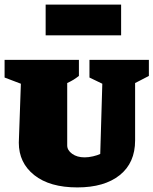

<svg xmlns="http://www.w3.org/2000/svg" viewBox="-22 -805 669 837"><path d="M315 12Q195 12 127.5 -41.5Q60 -95 60 -183L69 -440L-2 -467V-544H322V-474Q309 -464 298.5 -457.5Q288 -451 271 -443V-171Q271 -150 292.5 -134.5Q314 -119 347 -119Q364 -119 383.5 -123.5Q403 -128 415 -134L424 -440L368 -467V-544H627V-474Q608 -464 588.5 -454Q569 -444 567 -443V-193Q567 -95 500 -41.5Q433 12 315 12ZM177 -651V-785H506V-651Z"/></svg>

Font: Piazzolla SC Black
Style: Regular
Weight: 900
Designer: Juan Pablo del Peral
Foundry: Huerta Tipografica
Version: Version 1.330